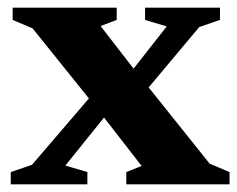

<svg xmlns="http://www.w3.org/2000/svg" viewBox="-20 -481 619 501"><path d="M527 -54 579 -32V0H309.5V-32L349.5 -48L240 -189L229 -203L65 -407L13 -429V-461H284.5V-429L242.5 -413L340.5 -286.5L353 -271.5ZM285.5 -216.5 150.5 -49 208 -32V0H8V-32L63.5 -51L232 -247.5L292.5 -256L415 -412L358.5 -429V-461H554V-429L500 -410.5L344.5 -225Z"/></svg>

Font: Newsreader
Style: Bold
Weight: 700
Designer: Hugues Gentile
Foundry: Production Type
Version: Version 1.003